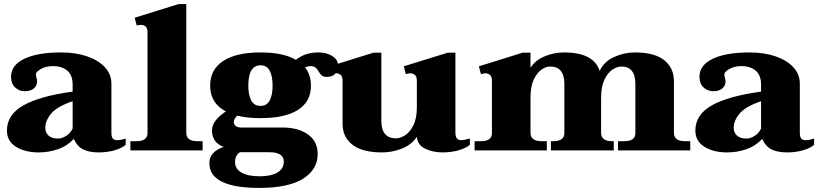

<svg xmlns="http://www.w3.org/2000/svg" viewBox="-20 -737 4019 941"><path d="M14 -97Q14 -175 94.5 -220.5Q175 -266 336 -288V-323Q336 -368 310 -390.5Q284 -413 239 -413Q205 -413 180.5 -399Q156 -385 156 -372Q156 -367 159 -355.5Q162 -344 162 -338Q162 -318 146.5 -304Q131 -290 101 -290Q74 -290 54 -308.5Q34 -327 34 -361Q34 -417 98.5 -448.5Q163 -480 280 -480Q352 -480 408 -460.5Q464 -441 495 -406.5Q526 -372 526 -327V-86Q526 -66 533 -58Q540 -50 554 -50Q572 -50 596 -58V-27Q574 -9 538.5 0.5Q503 10 464 10Q420 10 390 -3.5Q360 -17 342 -55H340Q309 -21 263.5 -5.5Q218 10 170 10Q103 10 58.5 -17.5Q14 -45 14 -97ZM336 -107V-241Q260 -215 231 -180.5Q202 -146 202 -111Q202 -86 218.5 -72Q235 -58 264 -58Q284 -58 304.5 -71Q325 -84 336 -107Z M619 -45H649Q703 -45 703 -85V-580Q703 -615 670 -615Q663 -615 650 -612L640 -650L855 -717H893V-86Q893 -45 947 -45H973V0H619Z M1637 -416Q1637 -390 1622.5 -375Q1608 -360 1582 -360Q1566 -360 1558 -366.5Q1550 -373 1542 -386Q1535 -399 1526.5 -406Q1518 -413 1501 -413Q1492 -413 1475 -407Q1504 -370 1504 -317Q1504 -239 1440.5 -198.5Q1377 -158 1257 -158Q1192 -158 1143 -170Q1126 -155 1126 -139Q1126 -127 1135.5 -119.5Q1145 -112 1163 -112H1365Q1442 -112 1489.5 -78Q1537 -44 1537 18Q1537 94 1465 139Q1393 184 1250 184Q1129 184 1067.5 153.5Q1006 123 1006 62Q1006 7 1076 -17Q1019 -38 1019 -98Q1019 -146 1087 -191Q1010 -231 1010 -317Q1010 -396 1073.5 -438Q1137 -480 1257 -480Q1368 -480 1430 -444Q1458 -465 1484.5 -472.5Q1511 -480 1542 -480Q1581 -480 1609 -462Q1637 -444 1637 -416ZM1316 -317Q1316 -363 1302 -390Q1288 -417 1257 -417Q1197 -417 1197 -317Q1197 -272 1211 -245Q1225 -218 1257 -218Q1288 -218 1302 -245Q1316 -272 1316 -317ZM1132 58Q1132 91 1164 109Q1196 127 1252 127Q1308 127 1339.5 108.5Q1371 90 1371 55Q1371 9 1299 9H1156Q1132 24 1132 58Z M2283 -58V-27Q2260 -9 2224.5 0.5Q2189 10 2149 10Q2103 10 2064.5 -8Q2026 -26 2023 -67Q1999 -29 1951.5 -9.5Q1904 10 1853 10Q1756 10 1707.5 -27.5Q1659 -65 1659 -130V-342Q1659 -362 1649.5 -370Q1640 -378 1626 -378Q1623 -378 1606 -374L1596 -412L1811 -479H1849V-145Q1849 -59 1921 -59Q1942 -59 1965.5 -74Q1989 -89 2006 -123Q2023 -157 2023 -211V-342Q2023 -362 2013 -370Q2003 -378 1989 -378Q1988 -378 1969 -374L1959 -412L2175 -479H2212V-86Q2212 -50 2240 -50Q2253 -50 2283 -58Z M3363 -45V0H3009V-45H3040Q3094 -45 3094 -85V-325Q3094 -411 3025 -411Q3005 -411 2982 -396Q2959 -381 2942.5 -347Q2926 -313 2926 -259V-86Q2926 -45 2980 -45H2988V0H2680V-45H2692Q2746 -45 2746 -85V-325Q2746 -411 2676 -411Q2656 -411 2634 -396Q2612 -381 2596 -347Q2580 -313 2580 -259V-86Q2580 -45 2634 -45H2660V0H2306V-45H2337Q2391 -45 2391 -85V-342Q2391 -362 2381 -370Q2371 -378 2357 -378Q2356 -378 2337 -374L2327 -412L2542 -479H2580V-405Q2604 -442 2649.5 -461Q2695 -480 2745 -480Q2890 -480 2919 -389Q2939 -434 2988.5 -457Q3038 -480 3093 -480Q3188 -480 3235.5 -442Q3283 -404 3283 -339V-86Q3283 -45 3337 -45Z M3388 -97Q3388 -175 3468.5 -220.5Q3549 -266 3710 -288V-323Q3710 -368 3684 -390.5Q3658 -413 3613 -413Q3579 -413 3554.5 -399Q3530 -385 3530 -372Q3530 -367 3533 -355.5Q3536 -344 3536 -338Q3536 -318 3520.5 -304Q3505 -290 3475 -290Q3448 -290 3428 -308.5Q3408 -327 3408 -361Q3408 -417 3472.5 -448.5Q3537 -480 3654 -480Q3726 -480 3782 -460.5Q3838 -441 3869 -406.5Q3900 -372 3900 -327V-86Q3900 -66 3907 -58Q3914 -50 3928 -50Q3946 -50 3970 -58V-27Q3948 -9 3912.5 0.5Q3877 10 3838 10Q3794 10 3764 -3.5Q3734 -17 3716 -55H3714Q3683 -21 3637.5 -5.5Q3592 10 3544 10Q3477 10 3432.5 -17.5Q3388 -45 3388 -97ZM3710 -107V-241Q3634 -215 3605 -180.5Q3576 -146 3576 -111Q3576 -86 3592.5 -72Q3609 -58 3638 -58Q3658 -58 3678.5 -71Q3699 -84 3710 -107Z"/></svg>

Font: Taviraj ExtraBold
Style: Regular
Weight: 800
Designer: Katatrad Team
Foundry: CadsonDemak
Version: Version 1.001